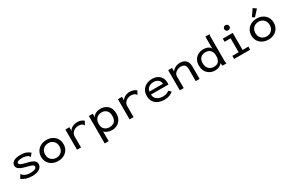

<svg xmlns="http://www.w3.org/2000/svg" viewBox="161 -2159 5679 3796"><g transform="rotate(-30 3000.0 -261.0)"><path d="M305 10Q159 10 67 -63L115 -138L121 -146L127 -142Q129 -134 132.5 -126.5Q136 -119 148 -109Q176 -87 213 -74.5Q250 -62 307 -62Q371 -62 408.5 -79Q446 -96 446 -125Q446 -153 413.5 -169Q381 -185 302 -204Q204 -226 150 -259Q96 -292 96 -348Q96 -402 149 -436.5Q202 -471 303 -471Q381 -471 431 -452.5Q481 -434 522 -398L472 -339L465 -332L459 -337Q459 -345 454.5 -351Q450 -357 438 -368Q411 -385 376.5 -393.5Q342 -402 305 -402Q252 -402 217.5 -389.5Q183 -377 183 -352Q183 -328 218 -310.5Q253 -293 342 -273Q445 -249 488.5 -217Q532 -185 532 -133Q532 -73 475 -31.5Q418 10 305 10Z M899 9Q824 9 766 -21.5Q708 -52 675.5 -105.5Q643 -159 643 -230Q643 -300 675.5 -354Q708 -408 766 -439Q824 -470 899 -470Q975 -470 1032.5 -439Q1090 -408 1122 -354Q1154 -300 1154 -230Q1154 -160 1122 -106Q1090 -52 1032.5 -21.5Q975 9 899 9ZM899 -64Q970 -64 1016 -110Q1062 -156 1062 -231Q1062 -307 1016 -352Q970 -397 899 -397Q852 -397 815 -376.5Q778 -356 756.5 -319Q735 -282 735 -231Q735 -181 756.5 -143.5Q778 -106 815 -85Q852 -64 899 -64Z M1329 -460H1422L1420 -376Q1444 -421 1494.5 -446Q1545 -471 1599 -471Q1691 -471 1749 -419L1710 -349L1706 -340L1698 -344Q1696 -352 1692 -358.5Q1688 -365 1675 -375Q1636 -397 1590 -397Q1550 -397 1511 -381Q1472 -365 1446 -330.5Q1420 -296 1420 -241V1H1329Z M1865 167V-460H1955V-379Q1977 -425 2026 -447.5Q2075 -470 2134 -470Q2194 -470 2246 -444Q2298 -418 2329.5 -365.5Q2361 -313 2361 -232Q2361 -150 2328 -96Q2295 -42 2242.5 -15Q2190 12 2131 12Q2075 12 2028 -6Q1981 -24 1956 -56V167ZM2112 -62Q2150 -62 2186.5 -76.5Q2223 -91 2246 -128Q2269 -165 2269 -231Q2269 -310 2229 -352Q2189 -394 2124 -397Q2080 -398 2041.5 -381Q2003 -364 1979 -323.5Q1955 -283 1955 -217Q1957 -138 2002 -100Q2047 -62 2112 -62Z M2529 -460H2622L2620 -376Q2644 -421 2694.5 -446Q2745 -471 2799 -471Q2891 -471 2949 -419L2910 -349L2906 -340L2898 -344Q2896 -352 2892 -358.5Q2888 -365 2875 -375Q2836 -397 2790 -397Q2750 -397 2711 -381Q2672 -365 2646 -330.5Q2620 -296 2620 -241V1H2529Z M3327 10Q3246 10 3184.5 -17.5Q3123 -45 3088.5 -98Q3054 -151 3054 -228Q3054 -305 3088.5 -359.5Q3123 -414 3181.5 -442.5Q3240 -471 3311 -471Q3375 -471 3427 -446.5Q3479 -422 3510 -372.5Q3541 -323 3541 -249Q3541 -240 3540.5 -230Q3540 -220 3539 -212H3140Q3143 -158 3170.5 -124.5Q3198 -91 3240.5 -75.5Q3283 -60 3330 -60Q3371 -60 3408 -71.5Q3445 -83 3472 -108L3525 -61Q3489 -25 3438.5 -7.5Q3388 10 3327 10ZM3143 -279H3452Q3451 -338 3409 -370.5Q3367 -403 3305 -403Q3268 -403 3233.5 -390Q3199 -377 3174.5 -350Q3150 -323 3143 -279Z M3676 0V-460H3765V-381Q3792 -421 3841.5 -446Q3891 -471 3955 -471Q4004 -471 4043 -451Q4082 -431 4105 -387.5Q4128 -344 4128 -275V0H4040V-273Q4040 -340 4010.5 -368.5Q3981 -397 3929 -397Q3888 -397 3850.5 -381Q3813 -365 3789 -335Q3765 -305 3765 -264V0Z M4480 10Q4421 10 4368 -16.5Q4315 -43 4281 -97Q4247 -151 4247 -233Q4247 -316 4281.5 -369Q4316 -422 4370.5 -447Q4425 -472 4484 -472Q4542 -472 4584 -451.5Q4626 -431 4645 -397V-667H4741V-659Q4735 -653 4733.5 -645.5Q4732 -638 4732 -622V-69Q4732 -51 4734 -34Q4736 -17 4744 0H4653Q4646 -17 4644.5 -32.5Q4643 -48 4643 -65Q4620 -30 4577.5 -10Q4535 10 4480 10ZM4495 -64Q4572 -64 4606.5 -109Q4641 -154 4641 -232Q4641 -311 4602.5 -355.5Q4564 -400 4489 -400Q4418 -400 4376.5 -358Q4335 -316 4335 -240Q4335 -158 4379 -111Q4423 -64 4495 -64Z M4916 0V-71H5060V-388H4923V-460H5150V-71H5283V0ZM5100 -548Q5075 -548 5058 -565Q5041 -582 5041 -607Q5041 -632 5058 -649Q5075 -666 5100 -666Q5124 -666 5142 -648.5Q5160 -631 5160 -607Q5160 -582 5142 -565Q5124 -548 5100 -548Z M5699 9Q5624 9 5566 -21.5Q5508 -52 5475.5 -105.5Q5443 -159 5443 -230Q5443 -300 5475.5 -354Q5508 -408 5566 -439Q5624 -470 5699 -470Q5775 -470 5832.5 -439Q5890 -408 5922 -354Q5954 -300 5954 -230Q5954 -160 5922 -106Q5890 -52 5832.5 -21.5Q5775 9 5699 9ZM5699 -64Q5770 -64 5816 -110Q5862 -156 5862 -231Q5862 -307 5816 -352Q5770 -397 5699 -397Q5652 -397 5615 -376.5Q5578 -356 5556.5 -319Q5535 -282 5535 -231Q5535 -181 5556.5 -143.5Q5578 -106 5615 -85Q5652 -64 5699 -64ZM5684 -506 5634 -539 5736 -689 5806 -639Z"/></g></svg>

Font: Inconsolata Expanded Medium
Style: Regular
Weight: 500
Width: 7
Monospace: yes
Designer: Raph Levien, Cyreal, Brenton Simpson
Foundry: Raph Levien, Cyreal, Google
Version: Version 3.001; ttfautohint (v1.8.2.53-6de2)